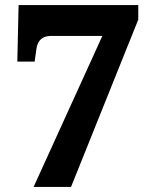

<svg xmlns="http://www.w3.org/2000/svg" viewBox="-20 -734 607 754"><path d="M112 0 382 -593H181Q130 -593 123 -542L116 -492H48L53 -714H523V-657L259 0Z"/></svg>

Font: Noto Serif Lao ExtraBold
Style: Regular
Weight: 800
Designer: Monotype Design Team
Foundry: Monotype Imaging Inc.
Version: Version 2.003; ttfautohint (v1.8.4.7-5d5b)